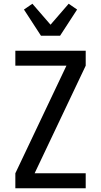

<svg xmlns="http://www.w3.org/2000/svg" viewBox="-20 -1006 540 1026"><path d="M62 0V-80L335 -655H62V-735H438V-655L165 -80H438V0ZM199 -815 108 -955 153 -986 250 -874 347 -986 392 -955 301 -815Z"/></svg>

Font: Iosevka Term Medium
Style: Regular
Weight: 500
Monospace: yes
Designer: Belleve Invis
Foundry: Belleve Invis
Version: Version 26.3.1